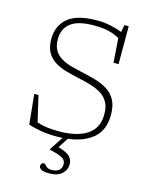

<svg xmlns="http://www.w3.org/2000/svg" viewBox="-139 -819 888 1138"><g transform="rotate(15 305.0 -250.0)"><path d="M277.5 232.5Q238.5 232.5 225.5 223.5Q212.5 214.5 212.5 202.5Q212.5 195 218 188.8Q223.5 182.5 234.5 182.5Q237 182.5 241.8 189Q246.5 195.5 256.5 202.2Q266.5 209 284.5 209Q315 209 330 195Q345 181 345 159.5Q345 145.5 338.2 135Q331.5 124.5 310 115Q288.5 105.5 243 95.5V93.5L298.5 9Q281 10 262.5 10Q209.5 10 167 3Q124.5 -4 87.5 -16L69 -199.5H95L132 -41.5Q161 -31.5 194.5 -27.2Q228 -23 267.5 -23Q336.5 -23 389.2 -40Q442 -57 471.8 -93.8Q501.5 -130.5 501.5 -190.5Q501.5 -236.5 484.5 -265.5Q467.5 -294.5 438.2 -311.8Q409 -329 373 -339.5Q337 -350 298.5 -358Q260.5 -366.5 222 -377Q183.5 -387.5 152 -406.2Q120.5 -425 101.2 -457.2Q82 -489.5 82 -540.5Q82 -621 137.8 -669Q193.5 -717 319.5 -717Q360.5 -717 400.2 -708.5Q440 -700 471.5 -687.5L479.5 -732H506V-499.5H475L464.5 -648Q431.5 -666.5 395.5 -675Q359.5 -683.5 308 -683.5Q210 -683.5 165 -648.8Q120 -614 120 -549Q120 -507 136.5 -480.5Q153 -454 181.2 -438Q209.5 -422 245.2 -412.5Q281 -403 320 -394.5Q359 -386 397.8 -374.8Q436.5 -363.5 469 -343.2Q501.5 -323 521 -288Q540.5 -253 540.5 -196.5Q540.5 -104 483.8 -54.8Q427 -5.5 330 6L289.5 68Q345.5 84 362.8 104Q380 124 380 149.5Q380 184 353.5 208.2Q327 232.5 277.5 232.5Z"/></g></svg>

Font: Newsreader Caption ExtraLight
Style: Regular
Weight: 275
Designer: Hugues Gentile
Foundry: Production Type
Version: Version 1.001